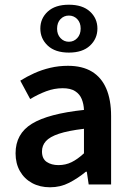

<svg xmlns="http://www.w3.org/2000/svg" viewBox="-20 -782 556 814"><path d="M192 12Q149 12 116 -6Q83 -24 64.5 -56.5Q46 -89 46 -132Q46 -215 115.5 -257.5Q185 -300 336 -316Q335 -341 326.5 -362Q318 -383 298.5 -395.5Q279 -408 246 -408Q210 -408 175.5 -395Q141 -382 108 -362L66 -440Q93 -457 125 -471.5Q157 -486 193 -494.5Q229 -503 268 -503Q329 -503 369.5 -478.5Q410 -454 430.5 -406.5Q451 -359 451 -290V0H356L348 -54H344Q310 -26 273 -7Q236 12 192 12ZM228 -82Q258 -82 283.5 -94.5Q309 -107 336 -132V-236Q269 -228 230 -215Q191 -202 174.5 -183.5Q158 -165 158 -140Q158 -109 178 -95.5Q198 -82 228 -82ZM272 -559Q214 -559 182.5 -588.5Q151 -618 151 -661Q151 -704 182.5 -733Q214 -762 272 -762Q330 -762 361.5 -733Q393 -704 393 -661Q393 -618 361.5 -588.5Q330 -559 272 -559ZM272 -605Q293 -605 307.5 -620.5Q322 -636 322 -661Q322 -686 307.5 -701Q293 -716 272 -716Q251 -716 236.5 -701Q222 -686 222 -660Q222 -636 236.5 -620.5Q251 -605 272 -605Z"/></svg>

Font: Source Sans 3 ExtraLight SemiBold
Style: Regular
Weight: 600
Version: Version 3.052;hotconv 1.1.0;makeotfexe 2.6.0